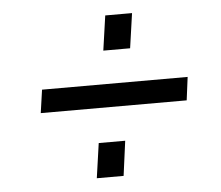

<svg xmlns="http://www.w3.org/2000/svg" viewBox="-42 -637 665 578"><g transform="rotate(-5 291.0 -348.0)"><path d="M323 -210 309 -105H228L243 -210ZM377 -591 362 -486H281L296 -591ZM87 -385H527L518 -315H77Z"/></g></svg>

Font: Pathway Extreme 28pt Medium
Style: Italic
Weight: 500
Italic angle: -8°
Designer: Eduardo Rodriguez Tunni
Foundry: Eduardo Rodriguez Tunni
Version: Version 1.001;gftools[0.9.26]